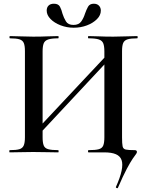

<svg xmlns="http://www.w3.org/2000/svg" viewBox="-20 -819 790 1032"><path d="M32 0Q30 0 30 -6Q30 -12 32 -12Q67 -12 84 -17Q101 -22 107.5 -37Q114 -52 114 -81V-544Q114 -573 108 -587.5Q102 -602 85 -607.5Q68 -613 33 -613Q31 -613 31 -619Q31 -625 33 -625Q59 -625 91 -623.5Q123 -622 158 -622Q201 -622 234 -623.5Q267 -625 293 -625Q295 -625 295 -619Q295 -613 293 -613Q258 -613 239.5 -607Q221 -601 215 -586Q209 -571 209 -542V-81Q209 -52 215 -37Q221 -22 239.5 -17Q258 -12 293 -12Q295 -12 295 -6Q295 0 293 0Q266 0 233.5 -1Q201 -2 158 -2Q123 -2 90 -1Q57 0 32 0ZM166 -71 147 -89 587 -558 605 -541ZM614 190Q613 194 607.5 192Q602 190 603 186Q626 135 633.5 99Q641 63 633.5 41.5Q626 20 603 10Q580 0 540 0H456Q453 0 453 -6Q453 -12 456 -12Q493 -12 511 -17Q529 -22 535 -37Q541 -52 541 -81V-542Q541 -571 535 -586Q529 -601 511 -607Q493 -613 456 -613Q453 -613 453 -619Q453 -625 456 -625Q481 -625 513.5 -623.5Q546 -622 589 -622Q624 -622 658 -623.5Q692 -625 717 -625Q720 -625 720 -619Q720 -613 717 -613Q683 -613 665.5 -607.5Q648 -602 642 -587.5Q636 -573 636 -544V-81Q636 -47 639 -32.5Q642 -18 656.5 -15Q671 -12 704 -12Q716 -12 716 -2Q716 3 710.5 10Q705 17 693 34.5Q681 52 661.5 88.5Q642 125 614 190ZM375 -685Q404 -685 417 -704Q430 -723 437 -746Q444 -766 453 -782.5Q462 -799 484 -799Q502 -799 512 -788.5Q522 -778 522 -762Q522 -737 501 -716Q480 -695 447 -682.5Q414 -670 376 -670Q339 -670 305.5 -683Q272 -696 251.5 -717Q231 -738 231 -762Q231 -779 241 -789Q251 -799 270 -799Q294 -799 302.5 -782.5Q311 -766 316 -745Q323 -723 334.5 -704Q346 -685 375 -685Z"/></svg>

Font: Cormorant SemiBold
Style: Regular
Weight: 600
Designer: Christian Thalmann (Catharsis Fonts)
Foundry: Catharsis Fonts
Version: Version 4.000